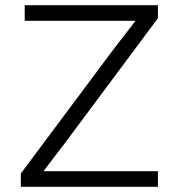

<svg xmlns="http://www.w3.org/2000/svg" viewBox="-20 -718 690 738"><path d="M60 0V-51L416 -528L501 -638H360H75V-698H587V-648L231 -170L147 -60H287H587V0Z"/></svg>

Font: Azeret Mono ExtraLight
Style: Regular
Weight: 250
Designer: Martin Vácha
Foundry: Displaay
Version: Version 1.002